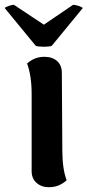

<svg xmlns="http://www.w3.org/2000/svg" viewBox="-59 -767 365 801"><path d="M219 -15Q208 -4 189 5Q170 14 145 14Q114 14 93.5 -4Q73 -22 73 -53V-375Q73 -451 54 -502Q85 -530 126 -530Q159 -530 179 -512.5Q199 -495 199 -463L201 -141Q201 -62 219 -15ZM124 -664 246 -747Q255 -747 270 -742Q285 -737 286 -733L157 -576Q149 -572 125 -572Q98 -572 90 -576L-39 -733Q-38 -737 -23.5 -742Q-9 -747 -1 -747Z"/></svg>

Font: Arima Madurai Black
Style: Regular
Weight: 900
Designer: Joana Correia and Natanael Gama
Foundry: NDISCOVER
Version: Version 1.020